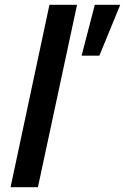

<svg xmlns="http://www.w3.org/2000/svg" viewBox="-20 -780 521 800"><path d="M24 0 186 -760H301L138 0ZM320 -548 375 -760H481L394 -548Z"/></svg>

Font: Be Vietnam Pro Medium
Style: Italic
Weight: 500
Italic angle: -12°
Designer: Lam Bao, Tony Le, Vietanh Nguyen
Foundry: Yellow Type Foundry
Version: Version 1.002; ttfautohint (v1.8.3)